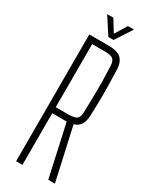

<svg xmlns="http://www.w3.org/2000/svg" viewBox="-240 -997 831 1049"><g transform="rotate(30 175.5 -472.5)"><path d="M70 0V-800H191Q246 -800 270.8 -778.2Q295.5 -756.5 297 -707Q299 -649 299.8 -600.2Q300.5 -551.5 299.8 -507.2Q299 -463 297 -418Q295.5 -382 282.2 -361.2Q269 -340.5 241 -332L315 0H273L201 -326H110V0ZM110 -364H190Q228.5 -364 242.5 -375.2Q256.5 -386.5 257 -418Q258.5 -475 259.5 -518.8Q260.5 -562.5 260 -606.2Q259.5 -650 257 -707Q255.5 -739.5 242 -750.8Q228.5 -762 191 -762H110ZM167 -840 99 -945H138L184 -870L230 -945H268L200 -840Z"/></g></svg>

Font: Big Shoulders Text SC Thin
Style: Regular
Weight: 100
Designer: Patric King
Foundry: XO Type Co
Version: Version 2.002